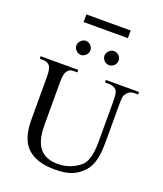

<svg xmlns="http://www.w3.org/2000/svg" viewBox="-182 -1146 1088 1280"><g transform="rotate(20 361.5 -506.0)"><path d="M687 -644.5Q666.5 -644.5 652.6 -636.2Q638.7 -627.9 627.4 -610.8Q621.6 -604 619.4 -586.9Q617.2 -569.8 617.2 -542V-272.5Q617.2 -238.3 614.7 -207.3Q612.3 -176.3 605.7 -149.2Q599.1 -122.1 587.9 -99.1Q576.7 -76.2 559.1 -57.6Q541 -38.6 521.5 -24.9Q502 -11.2 478.5 -2.2Q455.1 6.8 426.3 11.2Q397.5 15.6 360.8 15.6Q293 15.6 247.3 0.5Q201.7 -14.6 172.9 -39.3Q144 -64 129.2 -95.7Q114.3 -127.4 108.2 -160.9Q102.1 -194.3 101.6 -227.1Q101.1 -259.8 101.1 -285.6V-545.4Q101.1 -576.2 97.2 -595.9Q93.3 -615.7 84.5 -625.5Q76.7 -635.7 63.2 -640.1Q49.8 -644.5 29.8 -644.5H14.6V-662.1H281.7V-644.5H256.8Q236.8 -644.5 226.6 -638.2Q216.3 -631.8 207.5 -618.7Q202.1 -608.9 198.7 -591.1Q195.3 -573.2 195.3 -545.4V-256.3Q195.3 -234.9 196.3 -209.2Q197.3 -183.6 202.4 -158.2Q207.5 -132.8 218.3 -108.9Q229 -85 248 -66.4Q267.1 -47.9 296.4 -36.9Q325.7 -25.9 367.7 -25.9Q397.5 -25.9 422.6 -32Q447.8 -38.1 467.8 -47.4Q487.8 -56.6 502.7 -66.9Q517.6 -77.1 526.4 -85.4Q539.1 -97.2 547.4 -113.5Q555.7 -129.9 560.8 -148.2Q565.9 -166.5 568.4 -185.5Q570.8 -204.6 571.8 -221.9Q572.8 -239.3 572.8 -253.4V-545.4Q572.8 -576.2 569.6 -595.7Q566.4 -615.2 559.1 -623.5Q539.6 -644.5 502.4 -644.5H477.5V-662.1H712.4V-644.5ZM313 -812Q313 -801.8 309.1 -792.7Q305.2 -783.7 298.1 -776.9Q291 -770 282 -765.9Q272.9 -761.7 262.7 -761.7Q252.9 -761.7 244.1 -765.9Q235.4 -770 228.5 -777.1Q221.7 -784.2 217.8 -793.2Q213.9 -802.2 213.9 -812Q213.9 -821.3 218 -830.3Q222.2 -839.4 229 -846.2Q235.8 -853 244.6 -857.4Q253.4 -861.8 262.7 -861.8Q272.9 -861.8 282 -857.9Q291 -854 298.1 -847.2Q305.2 -840.3 309.1 -831.3Q313 -822.3 313 -812ZM513.2 -812Q513.2 -801.8 509.3 -792.7Q505.4 -783.7 498.3 -776.9Q491.2 -770 482.2 -765.9Q473.1 -761.7 462.9 -761.7Q452.6 -761.7 443.6 -765.9Q434.6 -770 427.7 -777.1Q420.9 -784.2 417 -793.2Q413.1 -802.2 413.1 -812Q413.1 -821.3 417.5 -830.3Q421.9 -839.4 428.7 -846.2Q435.5 -853 444.6 -857.4Q453.6 -861.8 462.9 -861.8Q473.1 -861.8 482.2 -857.9Q491.2 -854 498.3 -847.2Q505.4 -840.3 509.3 -831.3Q513.2 -822.3 513.2 -812ZM206.1 -974.1V-1028.3H520V-974.1Z"/></g></svg>

Font: Doulos SIL Afr
Style: Regular
Weight: 400
Designer: Walt Agee, Victor Gaultney, Peter Martin, Debbi Hosken, Becca Hirsbrunner
Foundry: SIL International
Version: Version 5.000